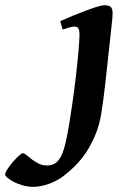

<svg xmlns="http://www.w3.org/2000/svg" viewBox="-213 -477 509 741"><path d="M221.7 -424.8Q221.7 -419.4 220.5 -406Q219.2 -392.6 217.3 -374.5Q215.3 -356.4 213.1 -335.7Q210.9 -314.9 208.7 -295.2Q206.5 -275.4 204.6 -258.5Q202.6 -241.7 201.7 -231Q197.8 -197.3 192.9 -150.9Q188 -104.5 178.7 -43.5Q170.9 5.4 155 43.5Q139.2 81.5 119.4 111.1Q99.6 140.6 77.6 162.4Q55.7 184.1 35.6 199.7Q8.8 220.7 -23.9 232.4Q-56.6 244.1 -85 244.1Q-105.5 244.1 -125 238.5Q-144.5 232.9 -159.7 225.1Q-174.8 217.3 -184.1 209.2Q-193.4 201.2 -193.4 196.3Q-193.4 189.9 -184.6 176.3Q-175.8 162.6 -164.1 148.9Q-152.3 135.3 -141.1 124.8Q-129.9 114.3 -125 114.3Q-119.6 114.3 -110.8 121.6Q-102.1 128.9 -90.3 137.9Q-78.6 147 -64 154.3Q-49.3 161.6 -31.7 161.6Q-12.2 161.6 1 152.6Q14.2 143.6 23.7 123.8Q33.2 104 40.5 72.3Q47.9 40.5 55.2 -5.4Q61 -41.5 65.7 -74.2Q70.3 -106.9 74 -134.8Q77.6 -162.6 80.1 -184.3Q82.5 -206.1 84 -220.2Q85.4 -231.9 87.2 -249.5Q88.9 -267.1 90.3 -284.9Q91.8 -302.7 92.8 -318.4Q93.8 -334 93.8 -341.8Q93.8 -353 92.3 -359.6Q90.8 -366.2 88.1 -369.4Q85.4 -372.6 81.8 -373.5Q78.1 -374.5 73.7 -374.5Q69.3 -374.5 61.8 -372.8Q54.2 -371.1 46.9 -368.7Q38.1 -366.2 28.8 -362.8L19.5 -395.5Q40 -404.8 66.2 -415.5Q92.3 -426.3 116.9 -435.5Q141.6 -444.8 161.6 -450.9Q181.6 -457 190.4 -457Q204.1 -457 212.9 -451.2Q221.7 -445.3 221.7 -424.8Z"/></svg>

Font: Gentium Basic
Style: Bold Italic
Weight: 700
Italic angle: -8°
Designer: J. Victor Gaultney and Annie Olsen
Foundry: SIL International
Version: Version 1.102; 2013; Maintenance release